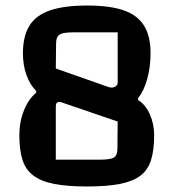

<svg xmlns="http://www.w3.org/2000/svg" viewBox="-20 -660 628 695"><path d="M295 -640Q378 -640 428 -622.5Q478 -605 501.5 -567Q525 -529 525 -467Q525 -418 513 -374.5Q501 -331 480 -305V-298Q507 -281 522.5 -246Q538 -211 538 -171Q538 -116 526.5 -80Q515 -44 487.5 -23.5Q460 -3 413 6Q366 15 295 15Q224 15 177 6Q130 -3 101.5 -24Q73 -45 61.5 -81Q50 -117 50 -171Q50 -219 67 -261Q84 -303 111 -324V-331Q89 -352 76 -388Q63 -424 63 -467Q63 -529 86.5 -567Q110 -605 161.5 -622.5Q213 -640 295 -640ZM216 -285Q201 -291 194 -291Q182 -291 182 -274V-82H341Q380 -82 392.5 -90Q405 -98 405 -122L406 -220ZM367 -347Q372 -345 376 -344Q380 -343 384 -343Q393 -343 399.5 -348Q406 -353 406 -361V-543H246Q209 -543 196 -535Q183 -527 183 -503L182 -412Z"/></svg>

Font: Changa ExtraLight Medium
Style: Regular
Weight: 500
Version: Version 3.002; ttfautohint (v1.8.2)